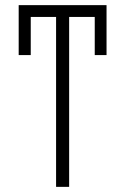

<svg xmlns="http://www.w3.org/2000/svg" viewBox="-20 -727 488 747"><path d="M394.5 -512.7H348.6V-661.1H249V0H198.2V-661.1H99.6V-512.7H52.7V-707H394.5Z"/></svg>

Font: Pretendard ExtraLight
Style: Regular
Weight: 200
Designer: Base glyphs from Inter by Rasmus Andersson; Hangeul glyphs from Noto Sans CJK(Source Han Sans) by Jang Soo-young and Kan
Foundry: Kil Hyung-jin
Version: Version 1.309